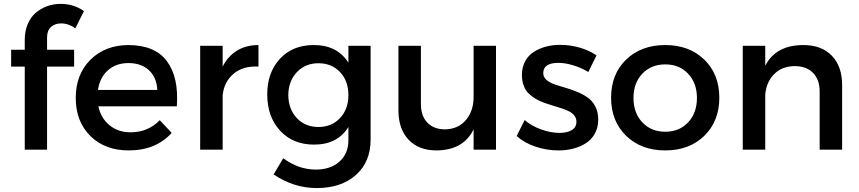

<svg xmlns="http://www.w3.org/2000/svg" viewBox="-20 -767 4404 984"><path d="M37.1 -425.8V-512.2H106.9V-564Q106.9 -608.9 122.6 -644.8Q138.2 -680.7 164.3 -702.4Q190.4 -724.1 222.7 -735.6Q254.9 -747.1 290 -747.1Q359.4 -747.1 410.2 -710L366.2 -622.1Q332 -647 293 -647Q261.7 -647 241.5 -628.9Q221.2 -610.8 221.2 -575.2V-512.2H359.9V-425.8H221.2V0H106.9V-425.8Z M637.2 -536.1Q773.9 -536.1 835.4 -453.4Q897 -370.6 886.2 -222.2H483.9Q497.6 -160.6 541.7 -124.8Q585.9 -88.9 648.9 -88.9Q738.3 -88.9 798.8 -150.9L859.9 -85.9Q778.3 3.9 640.1 3.9Q517.6 3.9 442.9 -70.3Q368.2 -144.5 368.2 -265.1Q368.2 -385.7 443.1 -460.4Q518.1 -535.2 637.2 -536.1ZM481.9 -306.2H786.1Q783.2 -370.1 743.4 -407Q703.6 -443.8 638.2 -443.8Q575.2 -443.8 533.4 -407Q491.7 -370.1 481.9 -306.2Z M1005.9 0V-532.2H1121.1V-425.8Q1148.4 -479.5 1195.1 -507.8Q1241.7 -536.1 1304.7 -536.1V-425.8Q1226.1 -430.2 1177 -388.9Q1127.9 -347.7 1121.1 -277.8V0Z M1349.6 -283.2Q1349.6 -395.5 1414.6 -465.6Q1479.5 -535.6 1585.4 -536.1Q1707 -537.6 1765.6 -445.8V-532.2H1879.4V-51.8Q1879.4 62.5 1804.2 129.6Q1729 196.8 1603.5 196.8Q1485.4 196.8 1382.3 127L1431.6 43.9Q1509.8 102.1 1598.6 102.1Q1674.3 102.1 1720 61Q1765.6 20 1765.6 -48.8V-116.2Q1709.5 -25.9 1589.4 -25.9Q1481.4 -25.9 1415.5 -97.2Q1349.6 -168.5 1349.6 -283.2ZM1457.5 -279.8Q1458.5 -207.5 1501.2 -161.9Q1543.9 -116.2 1612.3 -116.2Q1679.7 -116.2 1722.7 -161.9Q1765.6 -207.5 1765.6 -279.8Q1765.6 -352.1 1722.7 -397.5Q1679.7 -442.9 1612.3 -442.9Q1544.4 -442.9 1501.5 -397.2Q1458.5 -351.6 1457.5 -279.8Z M2022 -201.2V-532.2H2137.2V-232.9Q2137.2 -172.9 2170.4 -138.4Q2203.6 -104 2261.2 -104Q2328.6 -105.5 2367.9 -152.1Q2407.2 -198.7 2407.2 -270V-532.2H2522V0H2407.2V-104Q2355.5 2.4 2217.3 3.9Q2126 3.9 2074 -51Q2022 -106 2022 -201.2Z M2627.9 -69.8 2668.9 -151.9Q2702.6 -122.1 2752.4 -104Q2802.2 -85.9 2847.2 -85.9Q2886.2 -85.9 2910.2 -100.1Q2934.1 -114.3 2934.1 -143.1Q2934.1 -160.2 2924.6 -173.3Q2915 -186.5 2898.7 -195.1Q2882.3 -203.6 2861.3 -210.7Q2840.3 -217.8 2817.1 -224.6Q2793.9 -231.4 2770.8 -239.5Q2747.6 -247.6 2726.6 -259.8Q2705.6 -272 2689.5 -287.6Q2673.3 -303.2 2664.1 -327.6Q2654.8 -352.1 2654.8 -382.8Q2654.8 -421.9 2670.9 -452.1Q2687 -482.4 2714.8 -500.5Q2742.7 -518.6 2777.1 -527.8Q2811.5 -537.1 2851.1 -537.1Q2901.9 -537.1 2951.7 -522.7Q3001.5 -508.3 3037.1 -482.9L2995.1 -397.9Q2960 -419.4 2918.5 -432.1Q2877 -444.8 2841.8 -444.8Q2764.2 -444.8 2764.2 -392.1Q2764.2 -372.6 2779.8 -358.4Q2795.4 -344.2 2820.3 -335.4Q2845.2 -326.7 2875.2 -318.1Q2905.3 -309.6 2935.3 -297.4Q2965.3 -285.2 2990.2 -268.3Q3015.1 -251.5 3030.5 -222.2Q3045.9 -192.9 3045.9 -153.8Q3045.9 -114.3 3029.3 -83.5Q3012.7 -52.7 2983.9 -33.9Q2955.1 -15.1 2918.9 -5.6Q2882.8 3.9 2841.8 3.9Q2781.7 3.9 2724.4 -15.4Q2667 -34.7 2627.9 -69.8Z M3111.8 -266.1Q3111.8 -386.7 3188.7 -461.4Q3265.6 -536.1 3389.6 -536.1Q3512.7 -536.1 3589.6 -461.4Q3666.5 -386.7 3666.5 -266.1Q3666.5 -146 3589.6 -71Q3512.7 3.9 3389.6 3.9Q3266.1 3.9 3189 -71Q3111.8 -146 3111.8 -266.1ZM3226.6 -265.1Q3226.6 -188 3272 -139.9Q3317.4 -91.8 3389.6 -91.8Q3461.4 -91.8 3506.6 -139.9Q3551.8 -188 3551.8 -265.1Q3551.8 -341.3 3506.6 -389.2Q3461.4 -437 3389.6 -437Q3317.4 -437 3272 -389.4Q3226.6 -341.8 3226.6 -265.1Z M3786.6 0V-532.2H3901.9V-430.2Q3956.1 -536.1 4097.7 -536.1Q4190.4 -536.1 4243.2 -481.4Q4295.9 -426.8 4295.9 -331.1V0H4180.7V-298.8Q4180.7 -358.9 4146.7 -393.6Q4112.8 -428.2 4052.7 -428.2Q3988.3 -427.7 3948 -387.5Q3907.7 -347.2 3901.9 -283.2V0Z"/></svg>

Font: Trueno
Style: Regular
Weight: 400
Designer: Julieta Ulanovsky
Foundry: Julieta Ulanovsky
Version: Version 3.001b | FøM Fix